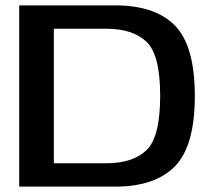

<svg xmlns="http://www.w3.org/2000/svg" viewBox="-20 -695 796 715"><path d="M51.5 0V-675H408.5Q558 -675 631.8 -599.5Q705.5 -524 705.5 -337.8Q705.5 -151.5 631.5 -75.8Q557.5 0 408.5 0ZM180.5 -87H375.5Q475 -87 525.8 -136Q576.5 -185 576.5 -338Q576.5 -490.5 525.8 -539.2Q475 -588 375.5 -588H180.5Z"/></svg>

Font: Anybody ExtraExpanded Medium
Style: Regular
Weight: 500
Width: 8
Designer: Tyler Finck
Foundry: Etcetera Type Company
Version: Version 1.010; ttfautohint (v1.8.3) -l 8 -r 50 -G 200 -x 14 